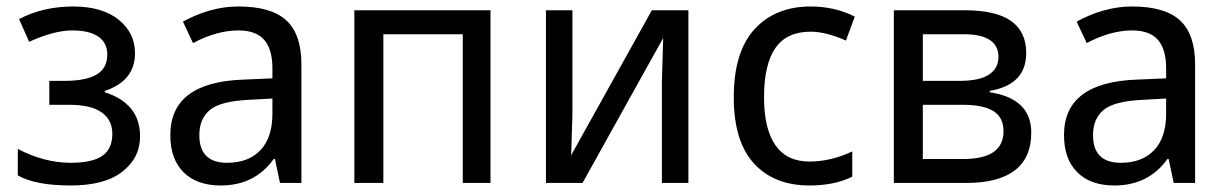

<svg xmlns="http://www.w3.org/2000/svg" viewBox="-20 -567 3802 595"><path d="M179.7 -316.4Q246.1 -316.4 279.3 -335.9Q312.5 -355.5 312.5 -398.4Q312.5 -433.6 285.2 -453.1Q257.8 -472.7 203.1 -472.7Q148.4 -472.7 70.3 -437.5L39.1 -507.8Q113.3 -546.9 207 -546.9Q296.9 -546.9 347.7 -505.9Q398.4 -464.8 398.4 -402.3Q398.4 -316.4 304.7 -285.2V-281.2Q414.1 -246.1 414.1 -144.5Q414.1 -78.1 359.4 -35.2Q304.7 7.8 199.2 7.8Q89.8 7.8 35.2 -23.4V-105.5Q117.2 -62.5 199.2 -62.5Q265.6 -62.5 296.9 -84Q328.1 -105.5 328.1 -152.3Q328.1 -195.3 294.9 -218.8Q261.7 -242.2 195.3 -242.2H132.8V-316.4Z M847.7 0 832 -74.2H828.1Q769.5 7.8 664.1 7.8Q589.8 7.8 548.8 -33.2Q507.8 -74.2 507.8 -148.4Q507.8 -312.5 734.4 -320.3L824.2 -324.2V-355.5Q824.2 -414.1 798.8 -443.4Q773.4 -472.7 718.8 -472.7Q652.3 -472.7 578.1 -433.6L546.9 -500Q632.8 -546.9 718.8 -546.9Q820.3 -546.9 867.2 -503.9Q914.1 -460.9 914.1 -367.2V0ZM824.2 -261.7 753.9 -257.8Q664.1 -253.9 630.9 -226.6Q597.7 -199.2 597.7 -148.4Q597.7 -105.5 619.1 -84Q640.6 -62.5 683.6 -62.5Q750 -62.5 787.1 -101.6Q824.2 -140.6 824.2 -214.8Z M1168 0H1078.1V-535.2H1500V0H1414.1V-460.9H1168Z M1753.9 -535.2V-210.9L1750 -85.9L2000 -535.2H2113.3V0H2031.2V-316.4L2035.2 -449.2L1785.2 0H1671.9V-535.2Z M2628.9 -515.6 2601.6 -441.4Q2539.1 -468.8 2492.2 -468.8Q2418 -468.8 2382.8 -418Q2347.7 -367.2 2347.7 -265.6Q2347.7 -168 2382.8 -117.2Q2418 -66.4 2488.3 -66.4Q2554.7 -66.4 2621.1 -97.7V-19.5Q2566.4 7.8 2488.3 7.8Q2378.9 7.8 2316.4 -60.5Q2253.9 -128.9 2253.9 -265.6Q2253.9 -406.2 2318.4 -476.6Q2382.8 -546.9 2492.2 -546.9Q2566.4 -546.9 2628.9 -515.6Z M3046.9 -285.2V-281.2Q3175.8 -261.7 3175.8 -156.2Q3175.8 -78.1 3125 -39.1Q3074.2 0 2972.7 0H2750V-535.2H2968.8Q3066.4 -535.2 3113.3 -502Q3160.2 -468.8 3160.2 -402.3Q3160.2 -304.7 3046.9 -285.2ZM2839.8 -460.9V-316.4H2953.1Q3015.6 -316.4 3044.9 -335.9Q3074.2 -355.5 3074.2 -390.6Q3074.2 -425.8 3046.9 -443.4Q3019.5 -460.9 2968.8 -460.9ZM2839.8 -242.2V-74.2H2964.8Q3027.3 -74.2 3058.6 -95.7Q3089.8 -117.2 3089.8 -160.2Q3089.8 -203.1 3058.6 -222.7Q3027.3 -242.2 2964.8 -242.2Z M3617.2 0 3601.6 -74.2H3597.7Q3539.1 7.8 3433.6 7.8Q3359.4 7.8 3318.4 -33.2Q3277.3 -74.2 3277.3 -148.4Q3277.3 -312.5 3503.9 -320.3L3593.8 -324.2V-355.5Q3593.8 -414.1 3568.4 -443.4Q3543 -472.7 3488.3 -472.7Q3421.9 -472.7 3347.7 -433.6L3316.4 -500Q3402.3 -546.9 3488.3 -546.9Q3589.8 -546.9 3636.7 -503.9Q3683.6 -460.9 3683.6 -367.2V0ZM3593.8 -261.7 3523.4 -257.8Q3433.6 -253.9 3400.4 -226.6Q3367.2 -199.2 3367.2 -148.4Q3367.2 -105.5 3388.7 -84Q3410.2 -62.5 3453.1 -62.5Q3519.5 -62.5 3556.6 -101.6Q3593.8 -140.6 3593.8 -214.8Z"/></svg>

Font: Droid Sans Fallback
Style: Regular
Weight: 400
Designer: Steve Matteson
Foundry: Ascender Corporation
Version: 3.00 (Khmer version)